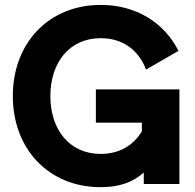

<svg xmlns="http://www.w3.org/2000/svg" viewBox="-20 -756 803 789"><path d="M374 -388.7V-252H563V-216.3C528.3 -158.7 470.7 -123.5 394 -123.5C265.6 -123.5 187 -223.1 187 -361.3C187 -499.5 265.6 -599.1 394 -599.1C485.8 -599.1 550.3 -548.8 580.1 -470.2L713.4 -546.9C655.3 -662.6 540 -735.8 394 -735.8C180.2 -735.8 32.7 -579.1 32.7 -361.3C32.7 -143.6 180.2 13.2 394 13.2C473.6 13.2 527.8 -8.8 570.8 -46.9V0H717.3V-388.7Z"/></svg>

Font: Giphurs ExtraBold
Style: Regular
Weight: 800
Version: Version 1.000